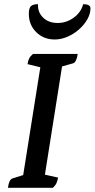

<svg xmlns="http://www.w3.org/2000/svg" viewBox="-20 -899 453 919"><path d="M18 0Q23 -40 40 -45L91 -61L173 -577L112 -592Q114 -608 119.5 -619Q125 -630 138 -641H352Q346 -601 330 -596L277 -581L195 -63L258 -49Q255 -33 250 -22Q245 -11 233 0ZM242 -710Q189 -710 153.5 -745Q118 -780 118 -833Q118 -859 127.5 -869Q137 -879 162 -879Q160 -840 186.5 -814.5Q213 -789 256 -789Q298 -789 333 -814.5Q368 -840 378 -879Q413 -879 413 -859Q413 -833 398 -806.5Q383 -780 358 -758Q333 -736 302.5 -723Q272 -710 242 -710Z"/></svg>

Font: Petrona SemiBold
Style: Italic
Weight: 600
Italic angle: -9°
Designer: Ringo R. Seeber
Foundry: Ringo R. Seeber
Version: Version 2.001; ttfautohint (v1.8.3)